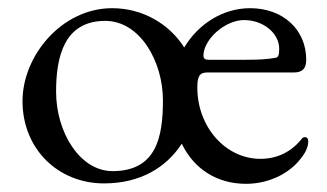

<svg xmlns="http://www.w3.org/2000/svg" viewBox="-20 -434 798 469"><path d="M725 -99C721 -99 719 -98 714 -91C689 -62 656 -46 616 -46C531 -46 462 -124 462 -220C462 -249 468 -257 487 -257H698C719 -257 728 -267 728 -288C728 -362 671 -414 591 -414C524 -414 464 -375 430 -318C394 -375 329 -414 254 -414C131 -414 35 -298 35 -187C35 -70 122 14 234 14C324 14 387 -26 424 -83C454 -21 510 15 581 15C634 15 685 -8 715 -47C727 -62 733 -76 733 -89C733 -95 730 -99 725 -99ZM576 -385C623 -385 662 -353 662 -315C662 -301 660 -294 654 -293C632 -289 612 -288 580 -288H489C481 -288 477 -291 477 -298C477 -338 530 -385 576 -385ZM255 -16C175 -16 117 -111 117 -210C117 -294 136 -383 237 -383C322 -383 378 -284 378 -189C378 -101 363 -16 255 -16Z"/></svg>

Font: EB Garamond
Style: Regular
Weight: 400
Designer: Georg Duffner and Octavio Pardo
Foundry: Georg Duffner
Version: Version 1.000;PS 001.000;hotconv 1.0.88;makeotf.lib2.5.64775